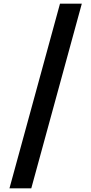

<svg xmlns="http://www.w3.org/2000/svg" viewBox="-20 -820 502 1056"><path d="M430 -800 152 216H32L310 -800Z"/></svg>

Font: Noto Sans Sinhala
Style: Regular
Weight: 400
Designer: Jelle Bosma - Monotype Design Team
Foundry: Monotype Imaging Inc.
Version: Version 2.006